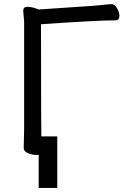

<svg xmlns="http://www.w3.org/2000/svg" viewBox="-20 -738 600 933"><path d="M158.2 15.1Q138.2 15.1 116.7 6.6Q95.2 -2 95.2 -19L97.2 -107.9V-633.8L92.8 -685.1Q92.8 -705.1 112.8 -705.1Q127.9 -705.1 147.9 -699.2L168 -691.9L437 -710Q459 -711.9 485.1 -714.8Q511.2 -717.8 522.9 -717.8Q537.1 -717.8 548.6 -698.5Q560.1 -679.2 560.1 -661.1Q560.1 -639.2 541 -639.2Q453.1 -639.2 179.2 -620.1Q179.2 -106.9 182.1 -1Q182.1 15.1 158.2 15.1ZM258.3 -75.2V175.3H168V-75.2Z"/></svg>

Font: LXGW WenKai Screen R
Style: Regular
Weight: 400
Designer: Fontworks Inc.
Version: Version 1.235;May 31, 2022